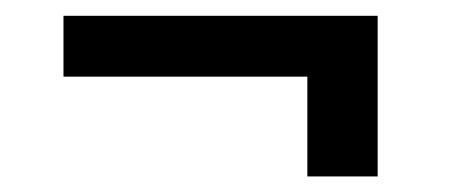

<svg xmlns="http://www.w3.org/2000/svg" viewBox="-20 -411 594 248"><path d="M467.8 -183.1H377V-312H62V-390.6H467.8Z"/></svg>

Font: Roboto
Style: Regular
Weight: 400
Designer: Google
Version: Version 2.134; 2016; ttfautohint (v1.6)